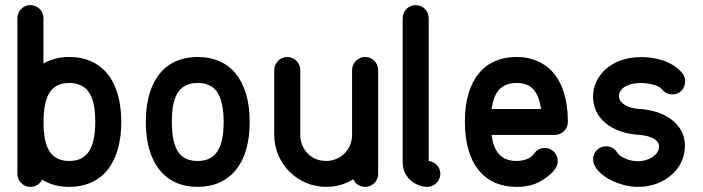

<svg xmlns="http://www.w3.org/2000/svg" viewBox="-20 -729 2743 749"><path d="M250.5 -506.8C210.9 -506.8 179.2 -497.6 149.4 -481.4V-658.2C149.4 -687.5 126 -709 98.1 -709C69.8 -709 47.9 -685.5 47.9 -658.2V-50.8C47.9 -23.4 70.3 0 98.1 0C117.2 0 134.8 -9.3 144 -28.3C175.3 -9.3 208 0 250.5 0C309.1 0 360.4 -20 396 -62C431.6 -104 453.1 -167 453.1 -253.4C453.1 -338.9 432.1 -402.3 396.5 -444.3C360.8 -486.3 309.6 -506.8 250.5 -506.8ZM323.2 -374C342.3 -349.1 351.6 -312.5 351.6 -253.4C351.6 -141.1 314 -101.1 250.5 -101.1C217.3 -101.1 192.4 -111.8 175.3 -135.7C158.2 -159.7 149.9 -197.3 149.9 -253.4C149.9 -356.9 179.7 -405.3 250.5 -405.3C281.7 -405.3 307.6 -394 323.2 -374Z M751.5 -506.8C693.4 -506.8 642.1 -487.3 606.4 -445.8C570.8 -404.3 548.8 -341.3 548.8 -253.4C548.8 -170.9 568.4 -107.4 603.5 -64.9C638.2 -22 689 0 751.5 0C815.4 0 866.2 -23.9 900.9 -66.9C935.5 -109.9 954.1 -173.3 954.1 -253.4C954.1 -338.9 933.1 -401.4 897.9 -443.8C862.3 -486.3 810.5 -506.8 751.5 -506.8ZM824.2 -374C843.8 -348.1 852.5 -306.2 852.5 -253.4C852.5 -194.3 842.3 -157.2 824.7 -133.8C806.6 -109.9 780.8 -101.1 751.5 -101.1C690.4 -101.1 650.4 -133.8 650.4 -253.4C650.4 -342.8 670.9 -405.3 751.5 -405.3C782.7 -405.3 808.1 -395 824.2 -374Z M1358.4 -29.8C1366.7 -9.8 1385.7 0 1404.8 0C1430.7 0 1455.1 -20.5 1455.1 -50.8V-202.6V-456.1C1455.1 -485.4 1430.7 -506.8 1404.8 -506.8C1376.5 -506.8 1353.5 -483.4 1353.5 -456.1V-202.6C1353.5 -147.9 1310.5 -101.1 1252.4 -101.1C1187.5 -101.1 1151.4 -152.3 1151.4 -202.6V-456.1C1151.4 -483.4 1128.4 -506.8 1100.1 -506.8C1072.8 -506.8 1049.8 -482.4 1049.8 -456.1V-202.6C1049.8 -92.3 1139.2 0 1252.4 0C1289.6 0 1323.7 -8.8 1358.4 -29.8Z M1550.8 -96.7C1550.8 -32.7 1605 0 1647 0C1674.3 0 1697.8 -23.4 1697.8 -50.8C1697.8 -79.6 1674.8 -98.6 1652.3 -101.1V-658.2C1652.3 -687.5 1628.9 -709 1601.1 -709C1572.8 -709 1550.8 -685.5 1550.8 -658.2Z M2064.9 -131.3C2055.7 -116.7 2033.2 -101.1 1994.6 -101.1C1934.6 -101.1 1905.8 -137.7 1897.9 -202.6H2144.5C2170.9 -202.6 2195.3 -224.1 2195.3 -253.4C2195.3 -431.6 2106.4 -506.8 1994.6 -506.8C1933.6 -506.8 1883.3 -485.4 1848.1 -442.9C1813 -400.4 1793.5 -337.4 1793.5 -253.4C1793.5 -171.9 1812.5 -108.9 1846.7 -65.9C1880.9 -22.9 1931.6 0 1994.6 0C2028.8 0 2071.3 -4.4 2115.2 -39.6C2132.8 -53.7 2155.8 -72.8 2155.8 -101.6C2155.8 -130.4 2130.9 -151.9 2106 -151.9C2088.4 -151.9 2074.2 -144.5 2064.9 -131.3ZM1922.9 -374.5C1938.5 -394 1961.9 -405.3 1994.6 -405.3C2061 -405.3 2081.5 -362.8 2090.8 -303.7H1897.9C1901.9 -330.6 1907.7 -353.5 1922.9 -374.5Z M2642.1 -443.4C2599.1 -495.1 2526.4 -506.3 2481.9 -506.3C2361.3 -506.3 2293.5 -430.7 2293.5 -352.1C2293.5 -268.1 2364.3 -210 2471.7 -203.1C2522.5 -199.7 2551.3 -181.2 2551.3 -157.7C2551.3 -127.4 2514.6 -100.1 2467.3 -100.1C2425.8 -100.1 2393.1 -122.1 2386.2 -136.2C2376.5 -151.4 2360.4 -158.2 2343.3 -158.2C2312.5 -158.2 2293.5 -131.8 2293.5 -107.9C2293.5 -53.2 2386.2 0 2469.7 0C2569.3 0 2651.9 -67.4 2651.9 -160.2C2651.9 -247.1 2571.8 -297.4 2478 -303.7C2429.7 -305.2 2394.5 -326.7 2394.5 -354C2394.5 -380.9 2423.3 -403.8 2476.1 -405.3C2503.4 -405.3 2547.9 -399.4 2563 -379.9C2573.2 -367.2 2586.9 -360.8 2603 -360.8C2635.3 -360.8 2652.8 -386.2 2652.8 -413.1C2652.8 -423.3 2649.4 -433.6 2642.1 -443.4Z"/></svg>

Font: LOB TGL 0-17
Style: Regular
Weight: 400
Designer: Peter Wiegel + adaptations and expanded glyphset by Studio LOB
Foundry: Peter Wiegel + adaptations and expanded glyphset by Studio LOB
Version: Version 1.003;Glyphs 3.1.2 (3151)